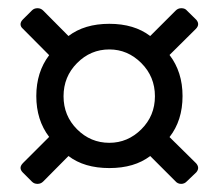

<svg xmlns="http://www.w3.org/2000/svg" viewBox="-20 -470 540 475"><path d="M250.5 -347.7Q204.1 -347.7 170.7 -314Q137.2 -280.3 137.2 -231.9Q137.2 -183.6 170.7 -150.1Q204.1 -116.7 250.5 -116.7Q295.9 -116.7 329.6 -150.1Q363.3 -183.6 363.3 -231.9Q363.3 -280.3 329.6 -314Q295.9 -347.7 250.5 -347.7ZM250.5 -411.1Q312 -411.1 351.6 -380.9L414.6 -443.8Q420.4 -449.7 428.7 -449.7Q438 -449.7 442.9 -443.4L465.8 -420.9Q470.2 -415.5 470.2 -410.2Q470.2 -404.3 464.4 -398.4L399.4 -334Q431.6 -292 431.6 -232.4Q431.6 -171.9 399.4 -130.9L465.3 -65.9Q470.2 -60.1 470.2 -54.7Q470.2 -49.3 465.8 -43.9L442.4 -21.5Q436.5 -15.1 428.2 -15.1Q419.4 -15.1 413.6 -22L351.6 -84Q312.5 -54.2 250.5 -54.2Q188.5 -54.2 149.4 -84L86.9 -21Q81.1 -15.1 72.8 -15.1Q64.5 -15.1 59.1 -20.5L36.6 -43Q30.8 -48.8 30.8 -54.7Q30.8 -60.5 37.1 -66.9L101.6 -131.3Q69.8 -172.9 69.8 -232.4Q69.8 -291.5 101.6 -333.5L36.6 -398.9Q30.8 -403.8 30.8 -410.2Q30.8 -416 36.6 -421.9L59.1 -444.3Q64.5 -449.7 72.8 -449.7Q81.1 -449.7 86.9 -443.8L149.4 -380.9Q189 -411.1 250.5 -411.1Z"/></svg>

Font: Caudex
Style: Bold
Weight: 700
Version: Version 1.01